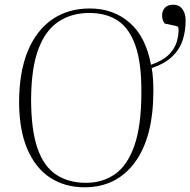

<svg xmlns="http://www.w3.org/2000/svg" viewBox="-20 -781 808 815"><path d="M339 14Q256 14 193.5 -26.5Q131 -67 96.5 -147Q62 -227 61 -344Q61 -474 97.5 -563Q134 -652 201.5 -698.5Q269 -745 361 -745Q461 -745 530 -685Q599 -625 621 -506Q672 -524 697 -549.5Q722 -575 730 -602.5Q738 -630 738 -653Q738 -663 735.5 -666.5Q733 -670 722 -672L679 -681Q668 -696 668 -715Q668 -735 680 -748Q692 -761 715 -761Q741 -761 754.5 -742Q768 -723 768 -694Q768 -650 755.5 -611Q743 -572 711.5 -541.5Q680 -511 624 -492Q628 -470 629.5 -445.5Q631 -421 631 -395Q631 -199 553 -92.5Q475 14 339 14ZM345 -5Q416 -5 468.5 -42Q521 -79 550.5 -163Q580 -247 580 -388Q581 -513 555 -587Q529 -661 480 -693.5Q431 -726 359 -726Q285 -726 229.5 -690Q174 -654 143.5 -574Q113 -494 112 -361Q112 -230 139 -152Q166 -74 218.5 -39.5Q271 -5 345 -5Z"/></svg>

Font: Literata 72pt ExtraLight
Style: Italic
Weight: 200
Italic angle: -2°
Designer: Latin by Veronika Burian and Jose Scaglione. Greek by Irene Vlachou. Cyrillic by Vera Evstafieva
Foundry: TypeTogether
Version: Version 3.002